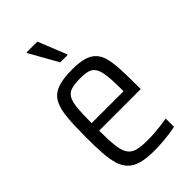

<svg xmlns="http://www.w3.org/2000/svg" viewBox="-223 -792 873 873"><g transform="rotate(-45 214.0 -355.5)"><path d="M225.5 8Q176.7 8 144.6 -0.6Q112.5 -9.2 93.2 -28Q73.8 -46.8 64.1 -77.3Q54.4 -107.9 51.4 -151.6Q48.5 -195.3 48.5 -254Q48.5 -328.5 53 -379.5Q57.6 -430.5 74.2 -461Q90.7 -491.5 126 -504.7Q161.3 -518 222.3 -518Q268.5 -518 297.7 -509.4Q326.8 -500.8 343.8 -482.2Q360.9 -463.7 368.4 -433.1Q375.9 -402.6 377.8 -358.4Q379.8 -314.2 379.8 -255.5V-234.3H112.3Q112.3 -175.3 116.3 -138.5Q120.3 -101.7 132.7 -81.8Q145.1 -61.9 170.1 -54.6Q195.1 -47.4 237.2 -47.4Q257.1 -47.4 278.6 -48.8Q300.2 -50.3 322.6 -53Q345.1 -55.7 365.3 -59.2V-6.1Q349.8 -2.5 326.3 0.7Q302.7 4 276.7 6Q250.6 8 225.5 8ZM317.6 -262V-292.2Q317.6 -350.2 313.5 -384.4Q309.4 -418.6 298.6 -435.7Q287.8 -452.8 268.9 -458.3Q249.9 -463.7 219.8 -463.7Q184.1 -463.7 162.5 -457.3Q140.8 -450.9 130 -432.2Q119.2 -413.4 115.7 -377.6Q112.3 -341.8 112.3 -282.6H337.3ZM206.9 -579 130.8 -714.2V-719.2H200L254.3 -584V-579Z"/></g></svg>

Font: Saira Thin Condensed
Style: Regular
Weight: 100
Width: 3
Version: Version 1.101